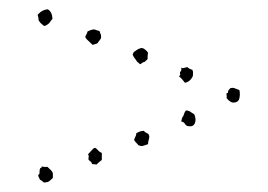

<svg xmlns="http://www.w3.org/2000/svg" viewBox="-20 -508 567 406"><path d="M73.2 -453.1Q61.5 -461.9 61.5 -466.8Q61.5 -471.7 59.6 -476.6Q68.4 -487.3 81.1 -488.3Q90.8 -482.4 90.8 -467.8Q87.9 -464.8 84 -459Q77.1 -453.1 73.2 -453.1ZM91.8 -131.8Q83 -123 80.1 -123Q72.3 -121.1 70.8 -123.5Q69.3 -126 64.5 -127.9Q63.5 -130.9 61.5 -134.3Q59.6 -137.7 63.5 -140.6Q63.5 -152.3 65.9 -152.8Q68.4 -153.3 68.4 -156.2Q73.2 -154.3 80.1 -155.3Q88.9 -147.5 90.3 -145Q91.8 -142.6 91.8 -140.6ZM160.2 -429.7Q162.1 -434.6 163.1 -436Q164.1 -437.5 165 -441.4Q176.8 -447.3 181.2 -445.3Q185.5 -443.4 190.4 -442.4Q192.4 -437.5 193.4 -434.1Q194.3 -430.7 193.4 -426.8Q186.5 -416 184.1 -415.5Q181.6 -415 175.8 -413.1Q166 -422.9 164.1 -424.3Q162.1 -425.8 160.2 -429.7ZM174.8 -161.1Q173.8 -165 171.4 -166.5Q168.9 -168 167 -170.9Q167 -173.8 167.5 -176.8Q168 -179.7 166 -181.6Q174.8 -191.4 176.8 -193.4Q178.7 -195.3 181.6 -195.3Q184.6 -193.4 187.5 -189.9Q190.4 -186.5 195.3 -184.6V-169.9Q185.5 -162.1 184.6 -160.2ZM276.4 -372.1Q267.6 -378.9 268.6 -379.9Q259.8 -390.6 260.7 -393.6Q261.7 -396.5 263.7 -398.4Q277.3 -409.2 283.7 -405.3Q290 -401.4 293 -396.5Q292 -391.6 292 -382.8Q285.2 -376 284.2 -376.5Q283.2 -377 282.2 -376ZM293 -203.1Q287.1 -201.2 282.7 -199.7Q278.3 -198.2 272.5 -201.2Q266.6 -208 265.1 -209.5Q263.7 -210.9 263.7 -212.9Q268.6 -223.6 268.1 -224.6Q267.6 -225.6 268.6 -226.6Q276.4 -230.5 277.8 -230.5Q279.3 -230.5 284.2 -231.4Q286.1 -228.5 288.6 -227.5Q291 -226.6 293.9 -224.6Q296.9 -219.7 294.9 -213.9Q293 -208 293 -203.1ZM361.3 -349.6Q359.4 -354.5 361.8 -356.9Q364.3 -359.4 363.3 -365.2Q366.2 -363.3 369.1 -364.3Q372.1 -365.2 376 -366.2Q379.9 -362.3 386.7 -360.4Q388.7 -356.4 388.2 -353Q387.7 -349.6 387.7 -346.7Q381.8 -335 371.1 -333Q363.3 -342.8 361.8 -343.8Q360.4 -344.7 358.4 -346.7ZM363.3 -251Q365.2 -261.7 367.2 -261.7Q371.1 -272.5 371.6 -272.5Q372.1 -272.5 373 -274.4Q378.9 -274.4 382.8 -271.5Q386.7 -268.6 390.6 -266.6Q395.5 -255.9 392.1 -247.6Q388.7 -239.3 377.9 -241.2Q373 -242.2 371.1 -246.1Q369.1 -250 363.3 -251ZM459 -300.8Q460 -303.7 459 -307.6Q458 -311.5 461.9 -311.5Q461.9 -315.4 463.4 -317.4Q464.8 -319.3 466.8 -321.3Q471.7 -323.2 476.6 -321.3Q481.4 -319.3 486.3 -317.4Q488.3 -306.6 485.8 -298.8Q483.4 -291 472.7 -291Q465.8 -292 459 -300.8Z"/></svg>

Font: Codystar
Style: Light
Weight: 300
Version: Version 1.000